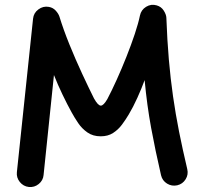

<svg xmlns="http://www.w3.org/2000/svg" viewBox="-20 -718 840 794"><path d="M99.1 55.2Q76.7 52.7 62 34.7Q47.4 16.6 49.8 -5.9L116.7 -640.6Q119.1 -664.6 138.9 -679.2Q158.7 -693.8 182.1 -689.5Q199.2 -686.5 210.4 -674.1Q221.7 -661.6 225.6 -649.9Q242.2 -595.7 267.3 -533.7Q292.5 -471.7 319.6 -413.3Q346.7 -355 368.7 -311Q385.3 -281.2 397 -281.2Q408.2 -281.2 423.8 -308.1Q441.9 -342.3 462.6 -388.2Q483.4 -434.1 502.9 -483.4Q522.5 -532.7 537.4 -577.4Q552.2 -622.1 558.6 -653.3Q563.5 -677.2 584.2 -689.9Q605 -702.6 627.9 -695.8Q647 -690.4 657.2 -674.1Q667.5 -657.7 668 -644.5Q671.4 -551.8 678.2 -472.2Q685.1 -392.6 695.6 -319.3Q706.1 -246.1 720.7 -172.6Q735.4 -99.1 754.4 -18.6Q759.8 3.9 747.6 23.4Q735.4 43 712.9 48.3Q690.4 53.2 670.9 41.3Q651.4 29.3 646 6.8Q622.1 -96.2 605 -189.2Q587.9 -282.2 578.1 -386.7Q565.9 -353 548.1 -313.7Q530.3 -274.4 512.7 -245.1Q500 -223.6 484.4 -202.6Q468.8 -181.6 447.5 -168Q426.3 -154.3 396.5 -154.3Q364.3 -154.3 341.6 -170.2Q318.8 -186 303.2 -209.2Q287.6 -232.4 275.9 -253.9Q258.8 -284.7 238.8 -326.2Q218.8 -367.7 203.1 -407.7L160.2 5.9Q158.2 28.3 140.1 43Q122.1 57.6 99.1 55.2Z"/></svg>

Font: Mikhak-FD SemiBold
Style: Regular
Weight: 600
Designer: Amin Abedi
Version: Version 3.2